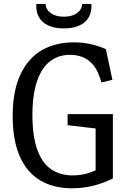

<svg xmlns="http://www.w3.org/2000/svg" viewBox="-20 -961 660 992"><path d="M45.5 -361.7Q45.5 -490.8 85.6 -576.1Q125.7 -661.3 196.4 -701.8Q267.2 -742.2 361.3 -742.2Q405.3 -742.2 446.2 -733.4Q487.2 -724.7 527 -707.2L560.7 -548.7L504.7 -535L492.5 -569.3Q474 -621.7 436.2 -649.4Q398.5 -677.2 343.8 -677.7Q285 -678.3 241.2 -646.2Q197.3 -614.2 172.4 -544.6Q147.5 -475 147.5 -366.5Q147.5 -256.8 172.8 -187.3Q198 -117.8 244.8 -86.1Q291.5 -54.3 357.7 -54.8Q399.5 -55.2 435.6 -66.5Q471.7 -77.8 505 -96.5L474 -45.7V-326.7L512 -292.7L329.3 -314.2V-371.3H563.2V-39.2Q513.7 -14 460.7 -1.1Q407.7 11.8 352.8 11.8Q256 11.8 187.3 -29.1Q118.7 -70 82.1 -153.3Q45.5 -236.7 45.5 -361.7ZM167.7 -940.7H215.7Q215.7 -923.5 226.7 -908.4Q237.7 -893.3 259 -884.1Q280.3 -874.8 310 -874.8Q339.7 -874.8 361 -884.1Q382.3 -893.3 393.3 -908.4Q404.3 -923.5 404.3 -940.7H452.3Q454.7 -902 439.4 -873.6Q424.2 -845.2 391.6 -829.8Q359 -814.3 310 -814.3Q261 -814.3 228.4 -829.8Q195.8 -845.2 180.6 -873.6Q165.3 -902 167.7 -940.7Z"/></svg>

Font: Monaspace Xenon Var ExtraLight
Style: Regular
Weight: 200
Designer: Riley Cran and the Lettermatic Team
Version: Version 1.200 (Monaspace Xenon Var)